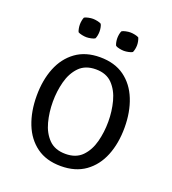

<svg xmlns="http://www.w3.org/2000/svg" viewBox="-124 -746 766 853"><g transform="rotate(20 259.5 -320.0)"><path d="M467.5 -245.5Q467.5 -170.5 444 -112.5Q420.5 -54.5 374 -21.2Q327.5 12 259 12Q190 12 144 -21.5Q98 -55 75 -113.2Q52 -171.5 52 -245.5Q52 -319.5 75.2 -377.5Q98.5 -435.5 144.8 -469Q191 -502.5 259 -502.5Q328.5 -502.5 374.8 -469Q421 -435.5 444.2 -377.2Q467.5 -319 467.5 -245.5ZM128.5 -245.5Q128.5 -195.5 140.5 -150Q152.5 -104.5 181.2 -75.2Q210 -46 260 -46Q309.5 -46 338 -75.2Q366.5 -104.5 378.5 -150Q390.5 -195.5 390.5 -245.5Q390.5 -294.5 378.5 -340.2Q366.5 -386 338 -415.8Q309.5 -445.5 260 -445.5Q210 -445.5 181.2 -415.8Q152.5 -386 140.5 -340.2Q128.5 -294.5 128.5 -245.5ZM124 -608.5Q124 -617.5 125.8 -627Q127.5 -636.5 130.5 -643Q137 -647 149 -649.5Q161 -652 170.5 -652Q179.5 -652 191.8 -649.5Q204 -647 210 -643Q213.5 -636.5 215.2 -627Q217 -617.5 217 -608.5Q217 -599.5 215.2 -590Q213.5 -580.5 210 -574Q204 -570 191.8 -567.5Q179.5 -565 170.5 -565Q161 -565 149 -567.5Q137 -570 130.5 -574Q127.5 -580.5 125.8 -590Q124 -599.5 124 -608.5ZM301 -608.5Q301 -617.5 302.8 -627Q304.5 -636.5 308 -643Q314 -647 326.2 -649.5Q338.5 -652 347.5 -652Q357 -652 369.2 -649.5Q381.5 -647 387.5 -643Q390.5 -636.5 392.5 -627Q394.5 -617.5 394.5 -608.5Q394.5 -599.5 392.5 -590Q390.5 -580.5 387.5 -574Q381.5 -570 369.2 -567.5Q357 -565 347.5 -565Q338.5 -565 326.2 -567.5Q314 -570 308 -574Q304.5 -580.5 302.8 -590Q301 -599.5 301 -608.5Z"/></g></svg>

Font: Signika
Style: Regular
Weight: 300
Designer: Anna Giedry
Foundry: Anna Giedry
Version: Version 2.000